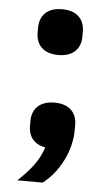

<svg xmlns="http://www.w3.org/2000/svg" viewBox="-51 -571 432 752"><g transform="rotate(5 165.0 -194.5)"><path d="M163 -356C223 -356 251 -390 251 -436V-456C251 -502 223 -536 163 -536C103 -536 75 -502 75 -456V-436C75 -390 103 -356 163 -356ZM165 -169C105 -169 77 -135 77 -89V-69C77 -30 98 1 144 9C127 62 93 103 46 147H146C210 98 253 12 253 -69V-89C253 -135 225 -169 165 -169Z"/></g></svg>

Font: IBM Plex Sans Thai Looped
Style: Bold
Weight: 700
Designer: Mike Abbink, Paul van der Laan, Pieter van Rosmalen, Ben Mitchell, Mark Frömberg
Foundry: Bold Monday
Version: Version 1.1